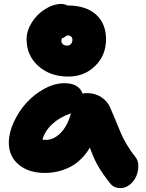

<svg xmlns="http://www.w3.org/2000/svg" viewBox="-20 -919 744 976"><path d="M327.1 -529.8Q234.9 -529.8 175 -583.3Q115.2 -636.7 115.2 -719.2Q115.2 -762.7 141.6 -804.7Q168 -846.7 209.5 -872.8Q251 -898.9 293 -898.9Q307.6 -898.9 321.8 -891.1H324.2Q416.5 -891.1 467.8 -845.2Q519 -799.3 519 -719.2Q519 -638.2 463.9 -584Q408.7 -529.8 327.1 -529.8ZM292 -711.9Q292 -700.7 300 -693.8Q308.1 -687 321.8 -687Q333 -687 340.6 -695.6Q348.1 -704.1 348.1 -716.8Q348.1 -726.6 342 -732.7Q335.9 -738.8 325.2 -738.8Q318.8 -738.8 310.3 -731.9Q301.8 -725.1 295.9 -725.1Q292 -718.8 292 -711.9ZM207 -40Q126 -40 75.4 -82Q24.9 -124 24.9 -192.9Q24.9 -243.7 50 -298.3Q75.2 -353 114.5 -396.5Q153.8 -439.9 205.8 -468Q257.8 -496.1 307.1 -496.1Q381.3 -496.1 399.9 -442.9Q410.2 -445.8 421.9 -445.8Q463.4 -445.8 495.1 -425Q526.9 -404.3 540 -372.1Q551.8 -346.2 568.4 -305.4Q585 -264.6 595 -241Q605 -217.3 624.5 -184.1Q644 -150.9 668.9 -120.1Q682.6 -103.5 683.1 -76.7Q683.6 -49.8 673.3 -24.7Q663.1 0.5 641.1 18.8Q619.1 37.1 591.8 37.1Q559.6 37.1 541 14.2Q502.9 -33.2 479.2 -73.7Q455.6 -114.3 437 -168.9Q416 -133.3 388.7 -107.7Q361.3 -82 331.1 -67.6Q300.8 -53.2 270.3 -46.6Q239.7 -40 207 -40ZM213.9 -208Q252.9 -208 287.8 -242.9Q322.8 -277.8 340.8 -342.8Q285.2 -324.7 246.1 -288.6Q207 -252.4 195.8 -209Q201.7 -208 213.9 -208Z"/></svg>

Font: Shantell Sans Irregular
Style: Regular
Weight: 800
Designer: Stephen Nixon, Anya Danilova, Shantell Martin
Foundry: Arrow Type
Version: Version 1.006;[9816181b4]